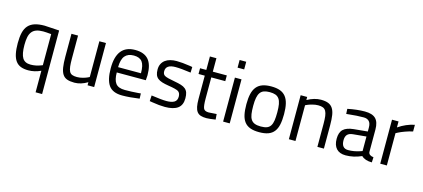

<svg xmlns="http://www.w3.org/2000/svg" viewBox="-67 -1292 4643 2107"><g transform="rotate(15 2254.5 -239.0)"><path d="M238 10Q187 10 151.5 -4Q116 -18 93.5 -49Q71 -80 60.5 -129.5Q50 -179 50 -249Q50 -320 62 -369.5Q74 -419 102 -450Q130 -481 175 -495.5Q220 -510 286 -510L453 -500V222H379V-23Q309 10 238 10ZM287 -445Q240 -445 209 -433.5Q178 -422 159.5 -398Q141 -374 133.5 -337Q126 -300 126 -249Q126 -146 153.5 -101.5Q181 -57 246 -57Q305 -57 361 -79L379 -86V-439Q318 -445 287 -445Z M910 -94V-500H985V0H910V-35Q835 10 762 10Q711 10 678 -2Q645 -14 626.5 -43Q608 -72 600.5 -119.5Q593 -167 593 -239V-500H668V-240Q668 -186 672 -150.5Q676 -115 687 -94Q698 -73 719 -65Q740 -57 773 -57Q806 -57 840 -66.5Q874 -76 892 -85Z M1469 -62 1498 -65 1500 -6Q1443 2 1394.5 6Q1346 10 1305 10Q1197 10 1152 -52.5Q1107 -115 1107 -247Q1107 -510 1316 -510Q1418 -510 1467.5 -453.5Q1517 -397 1517 -276L1513 -219H1183Q1183 -135 1213 -95.5Q1243 -56 1318 -56Q1393 -56 1469 -62ZM1182 -279H1442Q1442 -371 1412.5 -409Q1383 -447 1317 -447Q1250 -447 1216.5 -407Q1183 -367 1182 -279Z M1791 -443Q1682 -443 1682 -367Q1682 -331 1707 -318Q1733 -303 1821 -288Q1866 -280 1897 -270.5Q1928 -261 1947.5 -244.5Q1967 -228 1975.5 -203Q1984 -178 1984 -139Q1984 -61 1935 -25.5Q1886 10 1790 10Q1759 10 1722.5 6.5Q1686 3 1644 -4L1614 -9L1618 -74Q1675 -66 1718 -61.5Q1761 -57 1790 -57Q1848 -57 1878.5 -75.5Q1909 -94 1909 -138Q1909 -180 1883 -197Q1856 -213 1769 -226Q1725 -233 1694.5 -242.5Q1664 -252 1644.5 -267.5Q1625 -283 1616 -307Q1607 -331 1607 -367Q1607 -403 1620.5 -430Q1634 -457 1658 -475Q1682 -493 1715 -501.5Q1748 -510 1787 -510Q1818 -510 1856 -506.5Q1894 -503 1940 -496L1968 -491L1966 -427Q1910 -435 1866.5 -439Q1823 -443 1791 -443Z M2358 -500V-435H2199V-196Q2199 -109 2212 -83Q2224 -56 2271 -56L2360 -62L2365 0Q2331 5 2305.5 8Q2280 11 2263 11Q2224 11 2197.5 2.5Q2171 -6 2155 -27Q2139 -48 2132 -83Q2125 -118 2125 -172V-435H2054V-500H2125V-653H2199V-500Z M2525 0V-500H2450V0ZM2525 -613V-700H2450V-613Z M2647 -251Q2647 -320 2658.5 -369Q2670 -418 2696 -449.5Q2722 -481 2763 -495.5Q2804 -510 2862 -510Q2920 -510 2960.5 -495.5Q3001 -481 3026.5 -449.5Q3052 -418 3063.5 -369Q3075 -320 3075 -251Q3075 -182 3064.5 -133Q3054 -84 3029 -52Q3004 -20 2963 -5Q2922 10 2861 10Q2800 10 2759 -5Q2718 -20 2693 -52Q2668 -84 2657.5 -133Q2647 -182 2647 -251ZM2724 -253Q2724 -198 2729.5 -160.5Q2735 -123 2750.5 -99.5Q2766 -76 2793 -65.5Q2820 -55 2862 -55Q2904 -55 2930.5 -65Q2957 -75 2972 -98.5Q2987 -122 2992.5 -159.5Q2998 -197 2998 -252Q2998 -307 2991.5 -344Q2985 -381 2969 -403.5Q2953 -426 2927 -435.5Q2901 -445 2862 -445Q2823 -445 2796.5 -435.5Q2770 -426 2754 -403.5Q2738 -381 2731 -344.5Q2724 -308 2724 -253Z M3272 -406V0H3197V-500H3271V-465Q3352 -510 3426 -510Q3476 -510 3508.5 -497.5Q3541 -485 3560.5 -456Q3580 -427 3587.5 -380Q3595 -333 3595 -264V0H3521V-262Q3521 -314 3516.5 -349Q3512 -384 3500 -405Q3488 -426 3467 -434.5Q3446 -443 3413 -443Q3381 -443 3345.5 -433.5Q3310 -424 3291 -415Z M4087 -349V-93Q4090 -56 4145 -49L4142 10Q4063 10 4023 -30Q3934 10 3843 10Q3774 10 3738 -29Q3702 -68 3702 -141Q3702 -214 3739 -248.5Q3776 -283 3855 -291L4012 -306V-349Q4012 -400 3990 -422Q3968 -444 3930 -444Q3890 -444 3848.5 -441.5Q3807 -439 3764 -434L3733 -431L3730 -488Q3837 -510 3925 -510Q4010 -510 4048.5 -471.5Q4087 -433 4087 -349ZM3779 -145Q3779 -53 3855 -53Q3922 -53 3989 -76L4012 -84V-249L3864 -235Q3819 -231 3799 -209Q3779 -187 3779 -145Z M4310 0H4235V-500H4309V-432Q4395 -491 4492 -511V-435Q4471 -431 4448.5 -424Q4426 -417 4404.5 -409.5Q4383 -402 4365 -394Q4347 -386 4335 -380L4310 -367Z"/></g></svg>

Font: Sunflower Light
Style: Regular
Weight: 300
Designer: JIKJI
Foundry: JIKJI
Version: Version 1.00